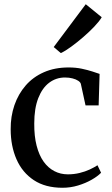

<svg xmlns="http://www.w3.org/2000/svg" viewBox="-20 -877 529 908"><path d="M275.5 11Q194.5 11 140 -25Q85.5 -61 58 -123.8Q30.5 -186.5 30.5 -265.5Q30 -326.5 48.2 -379.5Q66.5 -432.5 101.5 -472.8Q136.5 -513 187.8 -535.5Q239 -558 304.5 -558Q338.5 -558 366.8 -552Q395 -546 416.5 -539Q438 -532 451 -527.5L446.5 -378.5H384.5L362.5 -479.5Q361 -487.5 350.2 -494.8Q339.5 -502 323.2 -506.2Q307 -510.5 287.5 -510.5Q245.5 -510.5 212.8 -486Q180 -461.5 161 -413Q142 -364.5 142 -293Q141.5 -233 153.2 -187.8Q165 -142.5 186.2 -112.8Q207.5 -83 236.8 -67.8Q266 -52.5 301 -52.5Q330 -52.5 356.5 -59Q383 -65.5 404.5 -75.5Q426 -85.5 441 -95.5L458 -60Q441.5 -43 413 -26.8Q384.5 -10.5 349 0.2Q313.5 11 275.5 11ZM267 -626.5 234 -654.5 385.5 -857 461 -795.5Q450 -776.5 426.2 -751.5Q402.5 -726.5 373.2 -701.2Q344 -676 316.2 -655.8Q288.5 -635.5 268.5 -626.5Z"/></svg>

Font: Merriweather 48pt
Style: Regular
Weight: 400
Version: Version 2.100